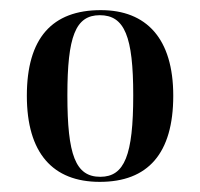

<svg xmlns="http://www.w3.org/2000/svg" viewBox="-20 -739 394 379"><path d="M177 -380C272 -380 322 -436 322 -550C322 -663 269 -719 179 -719C83 -719 33 -664 33 -550C33 -437 84 -380 177 -380ZM178 -390C129 -390 113 -433 113 -551C113 -667 129 -709 177 -709C226 -709 243 -667 243 -551C243 -433 226 -390 178 -390Z"/></svg>

Font: Noto Serif Display Condensed Medium
Style: Regular
Weight: 500
Width: 3
Designer: Monotype Design Team
Foundry: Monotype Imaging Inc.
Version: Version 2.009